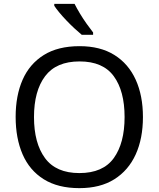

<svg xmlns="http://www.w3.org/2000/svg" viewBox="-20 -964 821 994"><path d="M720 -358Q720 -247 682.5 -164.5Q645 -82 572 -36Q499 10 391 10Q280 10 206.5 -36Q133 -82 97 -165Q61 -248 61 -359Q61 -469 97 -551Q133 -633 206.5 -679Q280 -725 392 -725Q499 -725 572 -679.5Q645 -634 682.5 -551.5Q720 -469 720 -358ZM156 -358Q156 -223 213 -145.5Q270 -68 391 -68Q513 -68 569 -145.5Q625 -223 625 -358Q625 -493 569 -569.5Q513 -646 392 -646Q271 -646 213.5 -569.5Q156 -493 156 -358ZM366 -944Q377 -922 393.5 -894.5Q410 -867 428.5 -841Q447 -815 462 -796V-784H403Q386 -798 365 -817.5Q344 -837 323.5 -858.5Q303 -880 286.5 -900Q270 -920 261 -934V-944Z"/></svg>

Font: Noto Sans Hanifi Rohingya
Style: Regular
Weight: 400
Designer: Monotype Design Team and DaltonMaag
Foundry: Google LLC
Version: Version 2.101